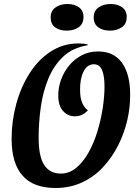

<svg xmlns="http://www.w3.org/2000/svg" viewBox="-20 -917 684 959"><path d="M257 22Q38 22 38 -224Q38 -312 61 -397Q84 -482 127.5 -550.5Q171 -619 233 -659.5Q295 -700 372 -700Q398 -700 418 -695V-691Q343 -679 295.5 -634Q248 -589 221 -523Q194 -457 183.5 -380.5Q173 -304 173 -228Q173 -135 201 -92.5Q229 -50 284 -50Q326 -50 361 -79Q396 -108 422.5 -155.5Q449 -203 466.5 -260.5Q484 -318 493 -376.5Q502 -435 502 -485Q502 -539 489.5 -567.5Q477 -596 449 -596Q415 -596 397 -559Q379 -522 380 -467Q380 -428 390.5 -403.5Q401 -379 419 -366Q392 -336 354 -336Q319 -336 295 -362.5Q271 -389 271 -440Q271 -480 285 -519Q299 -558 325.5 -590Q352 -622 388.5 -641Q425 -660 470 -660Q549 -660 589.5 -603Q630 -546 630 -446Q631 -384 616 -318Q601 -252 570.5 -191.5Q540 -131 495 -82.5Q450 -34 390 -6Q330 22 257 22ZM529 -764Q494 -764 471 -780.5Q448 -797 448 -830Q448 -863 472.5 -880Q497 -897 533 -897Q567 -897 590 -880.5Q613 -864 613 -832Q613 -798 588.5 -781Q564 -764 529 -764ZM313 -764Q278 -764 255.5 -780.5Q233 -797 233 -830Q233 -863 257.5 -880Q282 -897 316 -897Q352 -897 374.5 -880.5Q397 -864 397 -832Q397 -798 373 -781Q349 -764 313 -764Z"/></svg>

Font: Sansita Swashed Medium
Style: Regular
Weight: 500
Designer: Pablo Cosgaya
Foundry: Omnibus-Type
Version: Version 1.003; ttfautohint (v1.8.3)